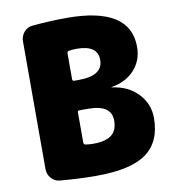

<svg xmlns="http://www.w3.org/2000/svg" viewBox="-83 -813 808 896"><g transform="rotate(-10 320.5 -365.0)"><path d="M313 -140Q373 -140 400.5 -162Q428 -184 428 -230Q428 -305 318 -305H277Q268 -305 268 -296V-154Q268 -145 276 -143Q294 -140 313 -140ZM268 -576V-454Q268 -445 277 -445H298Q413 -445 413 -520Q413 -590 313 -590Q294 -590 276 -587Q268 -585 268 -576ZM444 -384Q521 -374 567 -325Q613 -276 613 -210Q613 -97 539.5 -43.5Q466 10 303 10Q220 10 130 2Q106 0 89.5 -18.5Q73 -37 73 -62V-668Q73 -692 89 -711Q105 -730 129 -732Q214 -740 293 -740Q593 -740 593 -550Q593 -486 552.5 -441.5Q512 -397 444 -386Q443 -386 443 -385Q443 -384 444 -384Z"/></g></svg>

Font: Rounded Mplus 1c Black
Style: Regular
Weight: 900
Version: Version 1.059.20150529